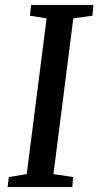

<svg xmlns="http://www.w3.org/2000/svg" viewBox="-20 -763 401 783"><path d="M361 -743 357 -699 279 -688 198 -53 278 -41 275 0H11L16 -41L89 -53L170 -688L102 -699L107 -743Z"/></svg>

Font: Koeln Type Serif
Style: Italic
Weight: 400
Italic angle: -8°
Designer: Eben Sorkin
Foundry: Eben Sorkin
Version: Version 2.002